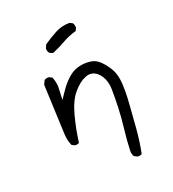

<svg xmlns="http://www.w3.org/2000/svg" viewBox="-119 -612 739 821"><g transform="rotate(-20 250.0 -201.5)"><path d="M308.6 -492.2Q308.6 -504.4 302.7 -513.2L289.1 -520Q252.4 -519.5 223.1 -503.7Q193.8 -487.8 164.6 -467.8L157.7 -452.6Q157.2 -451.2 157.2 -450.2Q157.2 -438 163.6 -430.2Q170.9 -424.8 180.2 -422.9Q210.4 -435.5 239.5 -452.1Q268.6 -468.8 302.2 -478L308.1 -489.7Q308.6 -491.2 308.6 -492.2ZM367.7 116.7Q369.1 117.2 372.1 117.2Q380.4 117.2 387.7 112.8Q398.4 61 403.1 2.7Q407.7 -55.7 410.6 -97.7Q413.6 -139.6 413.6 -159.4Q413.6 -179.2 413.1 -189.5Q411.6 -223.1 404.5 -244.6Q397.5 -266.1 380.9 -288.1Q364.7 -310.1 347.7 -322.3Q330.1 -335 298.8 -335Q276.4 -335 256.3 -328.6Q233.4 -321.3 212.9 -302.7Q191.4 -283.2 174.8 -259.3L148.4 -220.7Q150.9 -271 150.9 -278.8Q150.9 -286.6 148.7 -299.3Q146.5 -312 140.6 -325.2L127.4 -331.5Q126 -332 125 -332Q113.8 -332 106 -326.7L97.2 -308.6Q105 -108.9 106.7 -79.3Q108.4 -49.8 119.1 -26.4L132.3 -20Q133.8 -19.5 136.7 -19.5Q145 -19.5 151.9 -23.9Q159.7 -84.5 174.8 -141.1Q190.9 -202.6 218.3 -234.9Q246.1 -268.1 275.9 -279.8Q286.1 -284.2 294.7 -284.2Q303.2 -284.2 310.1 -282.2Q330.6 -275.9 345.7 -252.4Q361.8 -227.1 362.3 -190.9Q362.3 -181.2 362.3 -171.1Q362.3 -161.1 362.3 -150.9Q361.8 -130.4 361.3 -108.9Q359.9 -65.4 354 -15.6Q348.1 33.2 346.2 83.5Q346.2 98.6 353.5 109.9Z"/></g></svg>

Font: NaikaiFont
Style: ExtraLight
Weight: 200
Version: Version 1.89